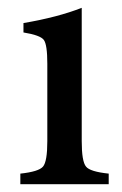

<svg xmlns="http://www.w3.org/2000/svg" viewBox="-20 -471 313 491"><path d="M258 0H32V-27Q79 -32 90 -45Q101 -58 101 -110V-308Q101 -357 92 -369Q83 -381 40 -388V-412Q128 -427 189 -451V-110Q189 -58 200 -45Q210 -32 258 -27Z"/></svg>

Font: Pochaevsk
Style: Regular
Weight: 400
Version: Version 1.210; ttfautohint (v1.8.4.7-5d5b)